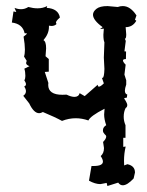

<svg xmlns="http://www.w3.org/2000/svg" viewBox="-20 -605 484 632"><path d="M133.8 -579.1Q171.9 -576.7 177.2 -547.4Q164.1 -536.1 164.1 -530.3L166 -525.9Q159.7 -519.5 149.4 -519.5L141.1 -520.5V-516.1Q141.1 -493.7 123 -472.7Q131.8 -468.8 131.8 -445.8L129.9 -419.9L140.6 -410.6V-369.1L127.4 -368.2L139.2 -332L138.7 -325.7Q138.7 -293 185.5 -293L199.2 -293.5Q214.4 -286.1 225.1 -286.1Q238.8 -286.1 242.2 -298.3L258.8 -288.6L301.8 -326.2Q301.8 -319.8 305.7 -319.8Q311 -319.8 321.8 -330.6L315.4 -349.1L317.4 -348.6Q322.8 -348.6 323.7 -377.9L321.8 -415.5L323.7 -465.8Q320.3 -473.1 320.3 -490.7L321.8 -510.7L309.1 -509.3L317.9 -515.6Q286.1 -538.6 286.1 -556.6Q286.1 -566.9 297.4 -575.9Q308.6 -585 334 -585L367.7 -582Q375.5 -585 384.3 -585Q409.2 -585 429.2 -554.2L424.3 -540L428.7 -536.6Q416.5 -515.6 393.6 -515.6L395.5 -491.7Q395.5 -477.5 391.1 -477.5L394 -470.2L389.6 -436L395 -435.5L394.5 -410.6Q384.8 -410.6 384.8 -405.8Q384.8 -400.9 393.6 -392.1L389.6 -359.4L395.5 -340.8V-326.7Q391.1 -314 391.1 -306.6Q391.1 -295.9 398.9 -293.9L397.5 -283.7Q388.7 -282.7 388.7 -280.8Q388.7 -280.3 390.4 -278.1Q392.1 -275.9 393.8 -272.7Q395.5 -269.5 397.2 -265.9Q398.9 -262.2 398.9 -259.3Q398.9 -252.4 393.6 -249.5Q387.2 -237.3 387.2 -220.7Q387.2 -206.5 393.1 -192.9V-151.4H385.7V-121.6L393.6 -122.6Q391.1 -111.3 389.6 -99.6Q388.2 -87.9 388.2 -75.2L388.7 -60.5L399.4 -64.5Q424.3 -59.1 424.3 -37.1L419.9 -17.6Q398.9 4.9 384.3 4.9Q375 4.9 369.1 -3.9L333.5 7.3L331.1 -2.9L310.5 1Q293 1 272.9 -10.3L281.2 -58.6H288.1Q318.8 -58.6 318.8 -73.2Q318.8 -80.1 311.5 -91.3Q322.3 -100.6 322.3 -117.7L319.3 -137.7Q329.6 -148.4 329.6 -155.3Q329.6 -158.2 327.9 -159.9Q326.2 -161.6 324.2 -163.6Q322.3 -165.5 320.6 -168.5Q318.8 -171.4 318.8 -175.8Q318.8 -186.5 329.6 -192.9Q322.8 -212.4 322.8 -228L324.2 -247.1Q277.3 -223.1 271 -208.5Q249.5 -215.8 229.5 -215.8Q206.5 -215.8 184.1 -207Q162.1 -219.2 121.1 -236.3Q114.3 -232.4 108.9 -232.4Q91.3 -232.4 76.2 -264.6L56.6 -289.6Q65.4 -295.9 65.4 -304.7Q65.4 -312 59.6 -320.3Q65.4 -322.3 65.4 -328.1Q65.4 -332.5 60.1 -340.8Q63.5 -345.7 63.5 -355Q63.5 -368.7 60.1 -378.9L77.1 -387.2Q65.9 -391.1 65.9 -397.9L67.9 -404.8L59.1 -418.9Q62 -427.7 62 -441.9Q62 -458.5 57.6 -484.4Q68.8 -492.7 68.8 -495.1L61 -495.6Q54.7 -526.4 19 -530.8L24.4 -567.4L33.7 -565.4L27.8 -579.1Q38.6 -574.7 49.3 -574.7Q62 -574.7 73.2 -582Q89.4 -577.6 103.5 -577.6Q121.1 -577.6 135.3 -585Z"/></svg>

Font: Truetypewriter PolyglOTT
Style: Regular
Weight: 400
Designer: Sergey Beatoff a.k.a. Sam_T
Version: Version 3.76